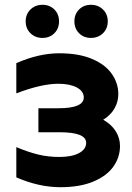

<svg xmlns="http://www.w3.org/2000/svg" viewBox="-20 -770 550 800"><path d="M48 -31V-157Q98 -136 139.5 -126Q181 -116 227 -116Q279 -116 309 -132Q339 -148 339 -175Q339 -219 228 -219H140V-319H224Q329 -319 329 -364Q329 -390 300 -405.5Q271 -421 223 -421Q153 -421 48 -381V-507Q142 -548 227 -548Q308 -548 363.5 -524.5Q419 -501 446 -462Q473 -423 473 -378Q473 -346 457 -318Q441 -290 410 -271Q444 -252 462 -223.5Q480 -195 480 -162Q480 -115 452.5 -76Q425 -37 369 -13.5Q313 10 232 10Q142 10 48 -31ZM290 -681Q290 -711 309.5 -730.5Q329 -750 359 -750Q389 -750 409 -730.5Q429 -711 429 -681Q429 -651 409 -631.5Q389 -612 359 -612Q329 -612 309.5 -631.5Q290 -651 290 -681ZM87 -681Q87 -711 107 -730.5Q127 -750 157 -750Q187 -750 206.5 -730.5Q226 -711 226 -681Q226 -651 206.5 -631.5Q187 -612 157 -612Q127 -612 107 -631.5Q87 -651 87 -681Z"/></svg>

Font: Chess Sans
Style: Bold
Weight: 700
Designer: Wolf Bōese
Foundry: Wolf Bōese
Version: Version 7.223